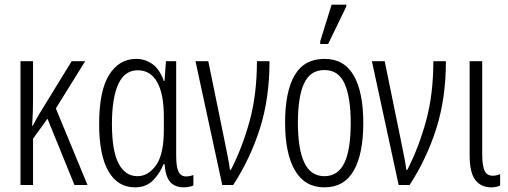

<svg xmlns="http://www.w3.org/2000/svg" viewBox="-20 -795 2182 825"><path d="M346 -532 220 -329 356 0H300L184 -285L122 -199V0H68V-532H122V-369Q122 -340 121 -311Q120 -282 118 -255H121Q136 -284 151 -309L288 -532Z M560 10Q486 10 446 -59Q406 -128 406 -262Q406 -405 449 -473.5Q492 -542 565 -542Q603 -542 634.5 -520Q666 -498 684 -447H687L693 -532H737V-128Q737 -78 747 -57.5Q757 -37 779 -37Q796 -37 811 -43V2Q805 5 793.5 7.5Q782 10 770 10Q732 10 711.5 -13Q691 -36 687 -90H683Q667 -50 637.5 -20Q608 10 560 10ZM571 -38Q617 -38 650.5 -85Q684 -132 684 -236V-293Q684 -391 655.5 -442Q627 -493 572 -493Q515 -493 488 -433Q461 -373 461 -262Q461 -147 489.5 -92.5Q518 -38 571 -38Z M935 0 820 -532H875L947 -180Q952 -155 958.5 -122.5Q965 -90 968 -65H972Q1021 -160 1052.5 -274.5Q1084 -389 1084 -532H1138Q1138 -373 1097 -243.5Q1056 -114 982 0Z M1541 -267Q1541 -134 1500 -62Q1459 10 1374 10Q1290 10 1247.5 -62.5Q1205 -135 1205 -268Q1205 -401 1246 -471.5Q1287 -542 1374 -542Q1459 -542 1500 -470.5Q1541 -399 1541 -267ZM1260 -268Q1260 -155 1287.5 -96.5Q1315 -38 1374 -38Q1432 -38 1459.5 -94.5Q1487 -151 1487 -267Q1487 -376 1461 -435Q1435 -494 1374 -494Q1313 -494 1286.5 -436.5Q1260 -379 1260 -268ZM1356 -606V-618L1405 -775H1468V-767L1390 -606Z M1693 0 1578 -532H1633L1705 -180Q1710 -155 1716.5 -122.5Q1723 -90 1726 -65H1730Q1779 -160 1810.5 -274.5Q1842 -389 1842 -532H1896Q1896 -373 1855 -243.5Q1814 -114 1740 0Z M2090 10Q2047 10 2022.5 -21.5Q1998 -53 1998 -128V-532H2052V-131Q2052 -84 2062 -62Q2072 -40 2097 -40Q2113 -40 2129 -47V2Q2121 6 2111.5 8Q2102 10 2090 10Z"/></svg>

Font: Noto Sans ExtraCondensed Light
Style: Regular
Weight: 300
Width: 2
Designer: Monotype Design Team
Foundry: Monotype Imaging Inc.
Version: Version 2.013; ttfautohint (v1.8.4.7-5d5b)